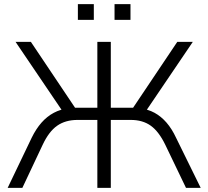

<svg xmlns="http://www.w3.org/2000/svg" viewBox="-20 -907 1005 927"><path d="M17 0 133 -242Q154 -285 180.5 -315Q207 -345 240 -362.5Q273 -380 311 -384L288 -361L55 -705H129L353 -371L332 -387H450V-705H515V-387H635L612 -371L836 -705H911L678 -361L654 -384Q694 -380 726 -362.5Q758 -345 784 -315Q810 -285 830 -242L949 0H878L778 -208Q747 -272 708 -300Q669 -328 611 -328H515V0H450V-328H355Q296 -328 256 -300Q216 -272 186 -208L88 0ZM533 -811V-887H610V-811ZM356 -811V-887H433V-811Z"/></svg>

Font: Nunito Sans 10pt Light
Style: Regular
Weight: 300
Designer: Vernon Adams
Foundry: Vernon Adams
Version: Version 3.101;gftools[0.9.27]